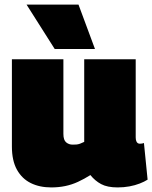

<svg xmlns="http://www.w3.org/2000/svg" viewBox="-20 -809 666 839"><path d="M204 10Q153 10 114.5 -9Q76 -28 54 -67.5Q32 -107 32 -169V-550H257V-224Q257 -197 269 -187Q281 -177 297 -177Q306 -177 313.5 -177.5Q321 -178 329.5 -181Q338 -184 348 -189V-550H573V-209Q573 -199 575.5 -192.5Q578 -186 582 -183.5Q586 -181 591 -181Q601 -181 609 -184L625 -24Q611 -15 590.5 -7Q570 1 545.5 5.5Q521 10 494 10Q449 10 422 -4.5Q395 -19 375 -44Q348 -27 321 -14.5Q294 -2 265 4Q236 10 204 10ZM219 -595 96 -789H323L395 -595Z"/></svg>

Font: Georama ExtraCondensed Thin Black
Style: Regular
Weight: 900
Version: Version 1.001